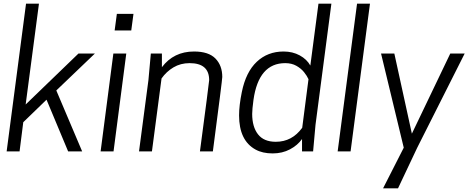

<svg xmlns="http://www.w3.org/2000/svg" viewBox="-20 -820 2537 1040"><path d="M425 0H349L232 -280L106 -158L86 0H16L121 -800H191L119 -254L405 -530H494L285 -330Z M595 0H525L594 -530H664ZM691 -655H601L613 -745H703Z M1133 0H1063Q1111 -361 1113 -386Q1113 -478 1007 -478Q958 -478 919.5 -455Q881 -432 855 -395L803 0H733L784 -386L797 -530H857V-456Q921 -541 1031 -541Q1110 -541 1147 -503Q1184 -465 1184 -403Q1184 -388 1133 0Z M1457 11Q1402 11 1364 -10Q1275 -59 1275 -195Q1275 -249 1290 -322Q1312 -430 1371 -485.5Q1430 -541 1516 -541Q1565 -541 1603.5 -520Q1642 -499 1661 -465L1705 -800H1775L1689 -144L1676 0H1616V-67Q1592 -33 1550.5 -11Q1509 11 1457 11ZM1474 -52Q1562 -52 1617 -128L1651 -391Q1643 -409 1627 -429Q1611 -449 1585.5 -463.5Q1560 -478 1525 -478Q1381 -478 1353 -279Q1346 -227 1346 -203Q1346 -133 1377.5 -92.5Q1409 -52 1474 -52Z M1879 0H1809L1914 -800H1984Z M2136 200H2055L2167 -20L2044 -530H2116L2211 -96L2419 -530H2497L2240 -20Z"/></svg>

Font: Tanohe Sans
Style: Italic
Weight: 400
Designer: Village Type and Design LLC & Cristiano Sobral
Foundry: Cooper Hewitt Smithsonian Design Museum
Version: Version 1.00;September 29, 2021;FontCreator 13.0.0.2655 64-b